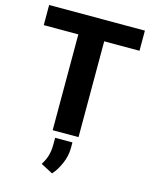

<svg xmlns="http://www.w3.org/2000/svg" viewBox="-138 -800 901 1137"><g transform="rotate(15 312.5 -231.5)"><path d="M19 -710.9V-587.4H231V0H389.6V-587.4H606V-710.9ZM256.8 39.6V82C256.8 139.2 241.7 174.3 220.2 209.5L293.5 248C312.5 227.5 328.6 201.2 342.3 169.4C356 137.7 362.8 106 362.8 74.2V39.6Z"/></g></svg>

Font: Vazirmatn ExtraBold
Style: Regular
Weight: 800
Designer: Saber Rastikerdar
Foundry: Saber Rastikerdar
Version: Version 33.003